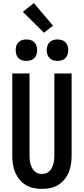

<svg xmlns="http://www.w3.org/2000/svg" viewBox="-20 -1208 540 1236"><path d="M250 8Q223 8 196 2.5Q169 -3 146 -17Q123 -31 105.5 -52.5Q88 -74 77.5 -99Q67 -124 63 -151Q59 -178 59 -205V-735H170V-205Q170 -192 171.5 -178.5Q173 -165 176.5 -152.5Q180 -140 186 -128Q192 -116 201.5 -106.5Q211 -97 224 -92.5Q237 -88 250 -88Q263 -88 276 -92.5Q289 -97 298.5 -106.5Q308 -116 314 -128Q320 -140 323.5 -152.5Q327 -165 328.5 -178.5Q330 -192 330 -205V-735H441V-205Q441 -178 437 -151Q433 -124 422.5 -99Q412 -74 394.5 -52.5Q377 -31 354 -17Q331 -3 304 2.5Q277 8 250 8ZM350 -816Q336 -816 322.5 -820Q309 -824 299 -834Q289 -844 285 -857.5Q281 -871 281 -885Q281 -899 285 -912.5Q289 -926 299 -936Q309 -946 322.5 -950Q336 -954 350 -954Q364 -954 377.5 -950Q391 -946 401 -936Q411 -926 415 -912.5Q419 -899 419 -885Q419 -871 415 -857.5Q411 -844 401 -834Q391 -824 377.5 -820Q364 -816 350 -816ZM150 -816Q136 -816 122.5 -820Q109 -824 99 -834Q89 -844 85 -857.5Q81 -871 81 -885Q81 -899 85 -912.5Q89 -926 99 -936Q109 -946 122.5 -950Q136 -954 150 -954Q164 -954 177.5 -950Q191 -946 201 -936Q211 -926 215 -912.5Q219 -899 219 -885Q219 -871 215 -857.5Q211 -844 201 -834Q191 -824 177.5 -820Q164 -816 150 -816ZM263 -997 127 -1132 198 -1188 321 -1043Z"/></svg>

Font: Iosevka Term
Style: Bold
Weight: 700
Monospace: yes
Designer: Belleve Invis
Foundry: Belleve Invis
Version: Version 30.0.1